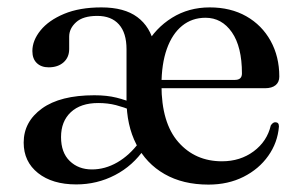

<svg xmlns="http://www.w3.org/2000/svg" viewBox="-20 -488 816 519"><path d="M336 -189.5Q315.5 -198 293.5 -203.8Q271.5 -209.5 245.5 -209.5Q198 -209.5 171.5 -184.8Q145 -160 145 -117.5Q145 -75.5 168.5 -52.8Q192 -30 228.5 -30Q264 -30 297 -49Q330 -68 356 -103L371 -86.5Q339.5 -40 291 -14.8Q242.5 10.5 186 10.5Q121.5 10.5 82.8 -20.2Q44 -51 44 -102.5Q44 -159 93.5 -194.8Q143 -230.5 235 -230.5Q269 -230.5 295 -224Q321 -217.5 342 -208ZM735 -281Q735 -266 725 -257.8Q715 -249.5 696 -249.5H394.5V-272H615Q634 -272 634 -289.5Q634 -361.5 606.8 -400.8Q579.5 -440 535.5 -440Q499 -440 472.2 -418.2Q445.5 -396.5 431 -355.8Q416.5 -315 416.5 -258Q416.5 -156 462 -104Q507.5 -52 580 -52Q629.5 -52 665.8 -79Q702 -106 712 -149Q718 -158 724.5 -157.5Q729 -157.5 731.5 -154.8Q734 -152 734 -146Q730.5 -102.5 705.2 -66.8Q680 -31 638.2 -10Q596.5 11 543.5 11Q474.5 11 424.8 -17.5Q375 -46 348.5 -97.8Q322 -149.5 322 -218.5V-355Q322 -399 301.5 -422Q281 -445 243 -445Q204.5 -445 185.8 -428Q167 -411 167 -389V-355.5Q167 -333 151.8 -319.5Q136.5 -306 111.5 -306Q91.5 -306 79.5 -317.5Q67.5 -329 67.5 -350Q67.5 -378.5 89.5 -405.8Q111.5 -433 153.2 -450.5Q195 -468 254 -468Q316 -468 351.2 -441.8Q386.5 -415.5 397 -367L374 -365Q400 -412 445 -440Q490 -468 547 -468Q603.5 -468 645.8 -444Q688 -420 711.5 -377.5Q735 -335 735 -281Z"/></svg>

Font: Fraunces 60pt
Style: Regular
Weight: 400
Version: Version 1.000;[b76b70a41]